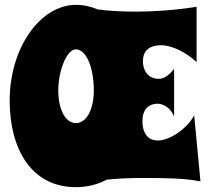

<svg xmlns="http://www.w3.org/2000/svg" viewBox="-20 -743 867 794"><path d="M783 -266C756 -214 685 -162 632 -162C598 -162 569 -184 569 -244C569 -285 590 -314 632 -314C640 -314 679 -311 700 -261V-459C697 -455 671 -417 636 -417C590 -417 571 -455 571 -489C571 -521 584 -556 649 -556C649 -556 718 -556 793 -486V-715C793 -715 682 -695 540 -695C490 -695 437 -697 384 -704C356 -716 326 -723 294 -723C148 -723 20 -547 20 -327C20 -129 108 31 294 31C343 31 386 19 421 0C478 -6 534 -7 567 -7C669 -7 741 -6 809 7ZM368 -369C368 -293 339 -234 294 -234C249 -234 221 -293 221 -369C221 -448 255 -539 294 -539C335 -539 368 -467 368 -369Z"/></svg>

Font: Spicy Rice
Style: Regular
Weight: 400
Designer: Astigmatic (AOETI)
Foundry: Astigmatic (AOETI)
Version: Version 1.000